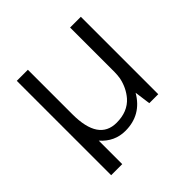

<svg xmlns="http://www.w3.org/2000/svg" viewBox="-157 -602 833 833"><g transform="rotate(-45 259.5 -185.5)"><path d="M390 -475H456V0H401L391 -74Q341 12 243 12Q177 12 131 -40V104H63V-475H131V-202Q131 -40 241 -40Q309 -40 347 -83Q377 -118 387 -166Q390 -186 390 -202Z"/></g></svg>

Font: Pavanam
Style: Regular
Weight: 400
Designer: Tharique Azeez
Foundry: Tharique Azeez
Version: Version 1.86; ttfautohint (v1.3) -l 8 -r 50 -G 200 -x 14 -D 